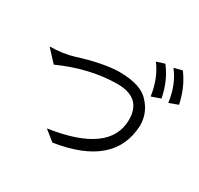

<svg xmlns="http://www.w3.org/2000/svg" viewBox="-178 -1097 1356 1309"><g transform="rotate(30 500.0 -442.5)"><path d="M716 -838Q785 -747 804 -614L875 -639Q851 -766 779 -858ZM905 -878 841 -861Q912 -772 930 -636L1000 -662Q974 -787 905 -878ZM300 -72 381 -7Q828 -76 841 -406Q841 -506 772 -578Q708 -653 532 -653Q403 -649 221 -591Q143 -567 37 -565L123 -472Q354 -575 568 -575Q756 -574 756 -402Q755 -139 300 -72Z"/></g></svg>

Font: Sawarabi Gothic
Style: Regular
Weight: 400
Designer: mshio (mshio@users.sourceforge.jp)
Version: Version 20141215